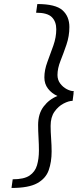

<svg xmlns="http://www.w3.org/2000/svg" viewBox="-20 -768 415 952"><path d="M43 121Q99 121 126.5 102.5Q154 84 163.5 51.5Q173 19 173 -22Q173 -51 171 -85.5Q169 -120 169 -148Q169 -204 196.5 -240Q224 -276 265 -292Q236 -305 218 -328.5Q200 -352 200 -384Q200 -421 215 -461Q230 -501 244.5 -542Q259 -583 259 -623Q259 -661 237 -683Q215 -705 159 -705L165 -748Q255 -748 289.5 -717.5Q324 -687 324 -634Q324 -589 309.5 -546.5Q295 -504 280 -466.5Q265 -429 265 -396Q265 -372 278.5 -354Q292 -336 311 -326Q330 -316 346 -316L344 -306H345L340 -268Q321 -268 295 -254.5Q269 -241 250 -214Q231 -187 231 -144Q231 -116 233.5 -81Q236 -46 236 -17Q236 35 221.5 76Q207 117 164.5 140.5Q122 164 37 164Z"/></svg>

Font: Arsenal SC
Style: Italic
Weight: 400
Italic angle: -9.10001°
Designer: Andrij Shevchenko
Foundry: Stairsfor
Version: Version 2.001; ttfautohint (v1.8.4.7-5d5b)